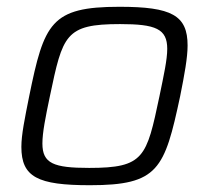

<svg xmlns="http://www.w3.org/2000/svg" viewBox="-20 -538 618 566"><path d="M245 8C447 8 465 -39 511 -254C524 -319 533 -368 533 -404C533 -493 486 -518 332 -518C130 -518 110 -470 66 -254C53 -189 43 -141 43 -105C43 -16 91 8 245 8ZM243 -43C138 -43 105 -56 105 -115C105 -147 114 -192 127 -254C165 -435 172 -467 334 -467C439 -467 473 -453 473 -394C473 -362 463 -317 450 -254C412 -74 405 -43 243 -43Z"/></svg>

Font: Saira UNSAM Light Italic
Style: Regular
Weight: 300
Italic angle: -12°
Designer: Hector Gatti with collaboration of the Omnibus-Type team
Foundry: Omnibus-Type
Version: Version 0.072;PS 000.072;hotconv 1.0.88;makeotf.lib2.5.64775